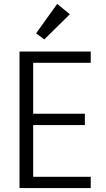

<svg xmlns="http://www.w3.org/2000/svg" viewBox="-20 -964 543 984"><path d="M150 -642V-381H415V-323H150V-58H445V0H80V-700H445V-642ZM165 -793 273 -944 338 -891 207 -762Z"/></svg>

Font: Fz Poppins Light
Style: Regular
Weight: 300
Designer: Ninad Kale (Devanagari), Jonny Pinhorn (Latin)
Foundry: Indian Type Foundry
Version: Vit hóa bi Vntype.Com & FontZin.Com